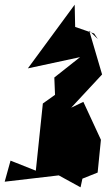

<svg xmlns="http://www.w3.org/2000/svg" viewBox="-54 -763 456 820"><path d="M298 0 363 -26 377 -166 302 -328 250 -303 382 -445 327 -632 364 -596 348 -620 267 -648 265 -743 65 -471 288 -519 178 -432 181 -358 129 -321 99 -34 -9 -77 -34 13 197 -14 290 37Z"/></svg>

Font: Asimov Silicon
Style: Regular
Weight: 400
Designer: Google
Version: Version 2.000980; 2014